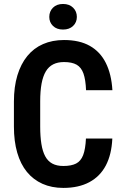

<svg xmlns="http://www.w3.org/2000/svg" viewBox="-20 -919 610 949"><path d="M404.8 -234.4H535.2Q531.7 -155.8 503.2 -101.3Q474.6 -46.9 421.6 -18.6Q368.7 9.8 293 9.8Q235.4 9.8 189.9 -10.5Q144.5 -30.8 113 -69.3Q81.5 -107.9 65.2 -164.3Q48.8 -220.7 48.8 -293.5V-417Q48.8 -489.7 65.9 -546.4Q83 -603 115 -642.1Q147 -681.2 192.9 -701.2Q238.8 -721.2 296.4 -721.2Q372.6 -721.2 423.8 -692.4Q475.1 -663.6 502.9 -608.2Q530.8 -552.7 535.6 -473.1H405.3Q403.3 -524.9 392.6 -555.4Q381.8 -585.9 358.9 -599.1Q335.9 -612.3 296.4 -612.3Q265.6 -612.3 243.2 -601.1Q220.7 -589.8 206.5 -566.2Q192.4 -542.5 185.5 -505.9Q178.7 -469.2 178.7 -418V-293.5Q178.7 -244.1 184.6 -207.5Q190.4 -170.9 203.4 -146.7Q216.3 -122.6 238.3 -110.6Q260.3 -98.6 293 -98.6Q332.5 -98.6 356 -110.6Q379.4 -122.6 390.9 -152.1Q402.3 -181.6 404.8 -234.4ZM223.6 -835.4Q223.6 -862.8 241.9 -881.1Q260.3 -899.4 291.5 -899.4Q322.8 -899.4 341.3 -881.1Q359.9 -862.8 359.9 -835.4Q359.9 -808.6 341.3 -790.8Q322.8 -772.9 291.5 -772.9Q260.3 -772.9 241.9 -790.8Q223.6 -808.6 223.6 -835.4Z"/></svg>

Font: Roboto Condensed SemiBold
Style: Regular
Weight: 600
Designer: Christian Robertson
Foundry: Google
Version: Version 3.008; 2023